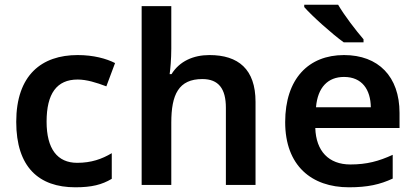

<svg xmlns="http://www.w3.org/2000/svg" viewBox="-20 -786 1764 816"><path d="M300 10C370 10 413 -1 455 -26V-135C413 -110 368 -94 308 -94C224 -94 178 -153 178 -269C178 -388 221 -448 310 -448C348 -448 390 -435 432 -419L469 -518C432 -537 377 -552 310 -552C157 -552 49 -467 49 -268C49 -76 145 10 300 10Z M708 -579V-760H582V0H708V-265C708 -384 739 -450 840 -450C909 -450 940 -409 940 -328V0H1066V-353C1066 -492 993 -552 870 -552C802 -552 743 -526 709 -471H701C704 -491 708 -536 708 -579Z M1417 -766H1273V-756C1305 -719 1392 -641 1441 -606H1525V-619C1493 -656 1443 -721 1417 -766ZM1442 -552C1292 -552 1192 -452 1192 -267C1192 -82 1304 10 1463 10C1543 10 1595 -2 1649 -27V-128C1590 -101 1539 -87 1469 -87C1377 -87 1323 -144 1320 -242H1678V-306C1678 -461 1588 -552 1442 -552ZM1442 -459C1519 -459 1555 -405 1556 -330H1323C1330 -415 1374 -459 1442 -459Z"/></svg>

Font: Noto Sans Vithkuqi SemiBold
Style: Regular
Weight: 600
Version: Version 1.001